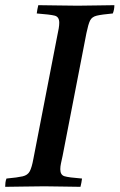

<svg xmlns="http://www.w3.org/2000/svg" viewBox="-32 -721 462 742"><path d="M-12 1Q-12 -6 -11 -15Q-10 -24 -7 -31Q36 -35 55.5 -39.5Q75 -44 83 -59Q91 -74 97 -107L189 -581Q193 -599 195 -611.5Q197 -624 197 -633Q197 -656 179.5 -660.5Q162 -665 110 -669Q112 -685 116 -701Q145 -701 188 -700Q231 -699 268 -699Q302 -699 342 -700Q382 -701 410 -701Q410 -684 404 -669Q361 -665 342 -660.5Q323 -656 316 -641.5Q309 -627 302 -593L210 -119Q206 -101 203.5 -89Q201 -77 201 -67Q201 -45 217 -40Q233 -35 285 -31Q284 -24 282.5 -15Q281 -6 279 1Q250 1 212 0Q174 -1 139 -1Q102 -1 59 0Q16 1 -12 1Z"/></svg>

Font: Tiro Devanagari Sanskrit
Style: Italic
Weight: 400
Italic angle: -11°
Designer: Devanagari: John Hudson & Fiona Ross, assisted by Paul Hanslow. Latin: John Hudson with Paul Hanslow, assisted by Kaja S
Foundry: Tiro Typeworks Ltd.
Version: Version 1.52